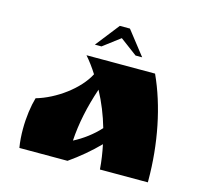

<svg xmlns="http://www.w3.org/2000/svg" viewBox="-99 -785 964 898"><g transform="rotate(15 383.5 -336.5)"><path d="M259 -500H591C655 -361 690 -186 690 -8V0H458C455 -41 449 -80 441 -118C399 -75 351 -35 301 0H68C63 -29 61 -60 61 -90C61 -147 69 -203 81 -244C175 -271 276 -345 316 -423C299 -450 280 -476 259 -500ZM423 -191C406 -250 384 -305 355 -359C324 -267 306 -181 301 -98C344 -120 389 -153 423 -191ZM284 -558H316L398 -620L481 -558H513L423 -673H374Z"/></g></svg>

Font: Ruslan Display
Style: Regular
Weight: 400
Designer: Denis Masharov, Vladimir Rabdu
Foundry: Denis Masharov, Vladimir Rabdu
Version: Version 1.001